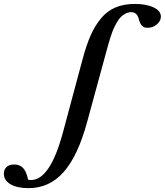

<svg xmlns="http://www.w3.org/2000/svg" viewBox="-289 -746 853 994"><path d="M-140.6 228Q-200.7 228 -234.9 207.8Q-269 187.5 -269 153.3Q-269 131.8 -255.1 118.7Q-241.2 105.5 -215.8 105.5Q-186.5 105.5 -169.2 124Q-151.9 142.6 -143.6 184.1Q-137.7 186 -128.4 186Q-29.3 186 37.1 -61.5L138.7 -439.9Q158.2 -512.7 180.4 -563Q202.6 -613.3 234.4 -651.4Q266.1 -689.5 309.1 -707.5Q352.1 -725.6 408.7 -725.6Q469.2 -725.6 506.6 -707.5Q543.9 -689.5 543.9 -660.2Q543.9 -637.2 522.9 -619.6Q502 -602.1 475.1 -602.1Q454.6 -602.1 444.6 -614.3Q434.6 -626.5 429.7 -647Q420.4 -683.1 390.6 -683.1Q375 -683.1 361.1 -675.8Q347.2 -668.5 336.9 -658.4Q326.7 -648.4 316.2 -630.1Q305.7 -611.8 299.3 -597.7Q293 -583.5 284.9 -559.1Q276.9 -534.7 273.2 -521.2Q269.5 -507.8 262.7 -483.4L162.1 -114.7Q114.7 60.5 40.8 144.3Q-33.2 228 -140.6 228Z"/></svg>

Font: Elstob 8pt
Style: Bold Italic
Weight: 700
Italic angle: -20°
Designer: Peter S. Baker
Version: Version 1.015